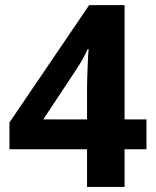

<svg xmlns="http://www.w3.org/2000/svg" viewBox="-20 -734 611 754"><path d="M555.2 -265.1H469.2V-713.9H330.1L17.1 -252.9V-147.9H321.8V0H469.2V-147.9H555.2ZM149.9 -265.1 280.8 -462.9C297.9 -488.3 312 -514.2 324.2 -541H328.1C327.1 -534.7 325.7 -512.7 324.2 -474.1C322.8 -435.5 321.8 -406.2 321.8 -386.2V-265.1Z"/></svg>

Font: Sahel
Style: Bold
Weight: 700
Foundry: Saber Rastikerdar (saber.rastikerdar@gmail.com)
Version: Version 3.4.0